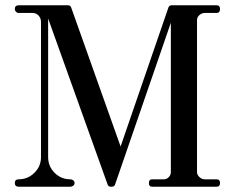

<svg xmlns="http://www.w3.org/2000/svg" viewBox="-20 -706 885 726"><path d="M51 0Q36 0 36 -14Q36 -28 51 -28Q85 -28 110 -52.5Q135 -77 135 -112V-623Q135 -637 126 -647Q117 -657 103 -657H51Q45 -657 40.5 -661.5Q36 -666 36 -672Q36 -686 51 -686H237Q246 -686 249 -678L436 -152L617 -678Q620 -686 629 -686H799Q812 -686 812 -672Q812 -657 799 -657H754Q743 -657 734 -649Q725 -641 725 -630V-55Q725 -45 734 -36.5Q743 -28 754 -28H799Q812 -28 812 -14Q812 0 799 0H555Q543 0 543 -14Q543 -28 555 -28H600Q610 -28 618 -36Q626 -44 626 -55V-620L415 -8Q412 0 403 0H399Q390 0 387 -8L162 -636V-112Q162 -77 186.5 -52.5Q211 -28 246 -28Q252 -28 257 -24Q262 -20 262 -14Q262 -8 257 -4Q252 0 246 0Z"/></svg>

Font: HK Venetian
Style: Regular
Weight: 400
Designer: Alfredo Marco Pradil
Foundry: Alfredo Marco Pradil
Version: Version 1.000;PS 001.000;hotconv 1.0.88;makeotf.lib2.5.64775